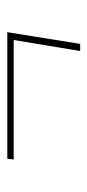

<svg xmlns="http://www.w3.org/2000/svg" viewBox="127 -516 245 540"><g transform="rotate(-90 250.0 -246.5)"><path d="M396 -144H376L407 -331H71L73 -349H429Z"/></g></svg>

Font: Iosevka SS04 Thin
Style: Italic
Weight: 100
Italic angle: -9°
Monospace: yes
Designer: Belleve Invis
Foundry: Belleve Invis
Version: Version 19.0.0; ttfautohint (v1.8.4)